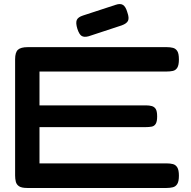

<svg xmlns="http://www.w3.org/2000/svg" viewBox="-20 -923 948 953"><path d="M115 10Q87 10 74.5 1.5Q62 -7 58.5 -21Q55 -35 55 -52V-629Q55 -663 69 -676Q83 -689 118 -689H808Q825 -689 838.5 -685.5Q852 -682 860 -669.5Q868 -657 868 -628Q868 -600 860 -587Q852 -574 838 -571Q824 -568 807 -568H176V-400H704Q721 -400 733.5 -396.5Q746 -393 753 -382Q760 -371 760 -345Q760 -320 753 -308.5Q746 -297 733 -294.5Q720 -292 702 -292H176V-112H808Q825 -112 838.5 -108.5Q852 -105 860 -92Q868 -79 868 -51Q868 -23 860 -10Q852 3 838 6.5Q824 10 807 10ZM420 -743Q398 -737 385.5 -744.5Q373 -752 364 -780Q355 -809 361 -823.5Q367 -838 392 -846L554 -899Q577 -907 590.5 -898.5Q604 -890 612 -862Q622 -834 615.5 -820Q609 -806 584 -797Z"/></svg>

Font: Fredoka Expanded Medium
Style: Regular
Weight: 500
Width: 7
Designer: Ben Nathan
Foundry: Milena B. Brandão, Ben Nathan
Version: Version 2.001